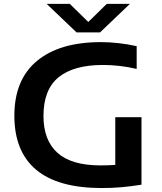

<svg xmlns="http://www.w3.org/2000/svg" viewBox="-20 -968 838 996"><path d="M508.5 7.5Q281 7.5 167.8 -87.2Q54.5 -182 54.5 -367.5Q54.5 -555 172 -652.2Q289.5 -749.5 503 -749.5Q548 -749.5 595 -744.2Q642 -739 689 -728.5V-610.5Q642 -621.5 598.8 -626.2Q555.5 -631 514 -631Q362.5 -631 284 -567.2Q205.5 -503.5 205.5 -366Q205.5 -240.5 278.2 -175.2Q351 -110 501 -110Q540 -110 578 -112.5V-360H714V-10Q658.5 -1 609.5 3.2Q560.5 7.5 508.5 7.5ZM377 -800 222 -948H342L438 -854L534 -948H654L499 -800Z"/></svg>

Font: Encode Sans Exp SmBold
Style: Regular
Weight: 600
Width: 7
Designer: Multiple Designers
Foundry: Impallari Type
Version: Version 3.002; ttfautohint (v1.8.3) -l 8 -r 50 -G 200 -x 14 